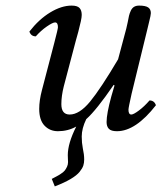

<svg xmlns="http://www.w3.org/2000/svg" viewBox="-20 -459 577 686"><path d="M505.9 -352.1 450.2 -124Q439 -74.2 439 -66.9Q439 -49.8 449.2 -49.8Q457 -49.8 476.3 -64.2Q495.6 -78.6 514.2 -100.1Q531.2 -100.1 537.1 -83Q464.8 9.8 397.9 9.8Q377 9.8 368.9 1.2Q360.8 -7.3 360.8 -22.9Q360.8 -52.7 377.9 -115.2L389.2 -153.8L386.2 -155.8Q324.7 -65.9 288.1 -33.2Q272 0 272 28.8Q272 51.3 275.9 70.8Q280.8 92.8 280.8 110.8Q280.8 123 277.6 132.8Q274.4 142.6 264.4 155Q254.4 167.5 232.2 180.7Q210 193.8 175.8 207L165 180.2L182.6 170.9Q188.5 168 198 161.6Q207.5 155.3 211.7 149.9Q215.8 144.5 219.5 136.7Q223.1 128.9 223.1 120.1Q223.1 118.2 222.7 110.1Q222.2 102.1 222.2 95.2Q222.2 53.2 252.4 -6.8Q222.7 9.8 187 9.8Q158.2 9.8 139.2 -10Q120.1 -29.8 120.1 -69.8Q120.1 -100.1 129.9 -137.2L173.8 -305.2Q187 -355.5 187 -361.8Q187 -378.9 176.8 -378.9Q168.5 -378.9 147.2 -364.3Q126 -349.6 107.9 -329.1Q90.8 -329.1 85 -346.2Q119.1 -390.1 159.4 -414.6Q199.7 -439 235.8 -439Q256.3 -439 264.2 -430.4Q272 -421.9 272 -405.8Q272 -397.5 268.8 -382.8Q265.6 -368.2 259.8 -345.7L251 -314L208 -150.9Q199.2 -116.2 199.2 -86.9Q199.2 -49.8 229 -49.8Q263.7 -49.8 301.8 -95.9Q339.8 -142.1 401.9 -247.1L431.2 -356.9Q433.6 -365.2 436.3 -379.6Q439 -394 440.9 -402.6Q442.9 -411.1 447.3 -420.7Q451.7 -430.2 459 -434.6Q466.3 -439 477.1 -439Q500 -439 509.5 -432.4Q519 -425.8 519 -412.1Q519 -405.3 512.9 -381.3Q506.8 -357.4 505.9 -352.1Z"/></svg>

Font: Linux Libertine G
Style: Italic
Weight: 400
Italic angle: -12°
Designer: Philipp H. Poll
Foundry: Philipp H. Poll
Version: Version 5.1.3